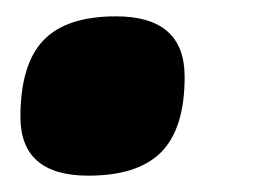

<svg xmlns="http://www.w3.org/2000/svg" viewBox="-20 -201 324 235"><path d="M5 -58Q5 -122 33 -151.5Q61 -181 122 -181Q206 -181 206 -107Q206 -44 177.5 -15Q149 14 88 14Q5 14 5 -58Z"/></svg>

Font: Fugaz One
Style: Regular
Weight: 400
Designer: Daniel Hernandez
Foundry: Daniel Hernandez
Version: Version 1.002